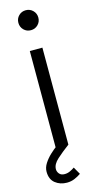

<svg xmlns="http://www.w3.org/2000/svg" viewBox="-138 -749 490 971"><g transform="rotate(-15 107.5 -264.0)"><path d="M74.7 0V-507.8H140.6V0ZM55.7 -660.2Q55.7 -682.1 70.8 -697.3Q85.9 -712.4 107.9 -712.4Q129.9 -712.4 145 -697.3Q160.2 -682.1 160.2 -660.2Q160.2 -638.2 145 -623Q129.9 -607.9 107.9 -607.9Q85.9 -607.9 70.8 -623Q55.7 -638.2 55.7 -660.2ZM136.7 119.1 158.7 157.7Q144 168 125.5 176Q106.9 184.1 84.5 184.1Q49.3 184.1 23.9 164.1Q-1.5 144 -1.5 104Q-1.5 82 12.2 60.8Q25.9 39.6 45.2 21.5Q64.5 3.4 82.8 -10Q101.1 -23.4 110.4 -30.3L140.6 0Q102.5 28.3 75 53.2Q47.4 78.1 47.4 104Q47.4 117.2 56.6 128.2Q65.9 139.2 84.5 139.2Q99.6 139.2 113.5 132.6Q127.4 126 136.7 119.1Z"/></g></svg>

Font: Giphurs Light
Style: Regular
Weight: 300
Version: Version 0.920; ttfautohint (v1.8.4.7-5d5b)